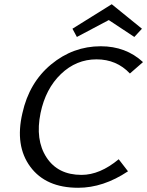

<svg xmlns="http://www.w3.org/2000/svg" viewBox="-20 -883 697 909"><path d="M495 -788 344 -708 323 -747 509 -863 652 -747 616 -708ZM457 -664Q576 -664 657 -589L595 -535Q532 -602 437 -602Q341 -602 268.5 -532.5Q196 -463 172 -348Q146 -221 200 -138Q254 -55 366 -55Q453 -55 542 -129L586 -72Q469 6 350 6Q197 6 123.5 -93.5Q50 -193 86 -347Q118 -492 222 -578Q326 -664 457 -664Z"/></svg>

Font: EauTest Medium
Style: Italic
Weight: 500
Italic angle: -12°
Designer: Christian Thalmann (Catharsis Fonts)
Version: Version 0.001;PS 000.001;hotconv 1.0.88;makeotf.lib2.5.64775